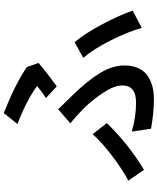

<svg xmlns="http://www.w3.org/2000/svg" viewBox="73 -894 853 1040"><g transform="rotate(-90 500.0 -374.5)"><path d="M551.8 -494.1 488.3 -552.7Q512.7 -567.4 553.7 -600.6Q475.6 -658.2 347.7 -707L407.2 -781.2Q564.5 -718.8 656.2 -656.2L678.7 -592.8Q620.1 -543 551.8 -494.1ZM322.3 16.6 306.6 -87.9Q384.8 -64.5 463.9 -64.5Q556.6 -64.5 556.6 -138.7Q556.6 -181.6 519.5 -238.8Q482.4 -295.9 435.5 -344.7Q398.4 -381.8 351.6 -420.9L427.7 -486.3Q455.1 -459 503.9 -408.2Q584 -326.2 624.5 -258.8Q665 -191.4 665 -127.9Q665 -82 648.9 -49.3Q632.8 -16.6 605.5 0.5Q578.1 17.6 547.9 24.9Q517.6 32.2 482.4 32.2Q412.1 32.2 322.3 16.6ZM961.9 -83 868.2 -33.2Q847.7 -108.4 801.3 -200.7Q754.9 -293 706.1 -350.6L791 -397.5Q837.9 -341.8 887.7 -248Q937.5 -154.3 961.9 -83ZM293 -299.8 352.5 -222.7Q239.3 -105.5 99.6 -21.5L41 -106.4Q103.5 -139.6 177.2 -195.8Q251 -252 293 -299.8Z"/></g></svg>

Font: Gen Shin Gothic Monospace Medium
Style: Regular
Weight: 500
Designer: [Source Han Sans]
Ryoko NISHIZUKA  (kana & ideographs); Paul D. Hunt (Latin, Greek & Cyrillic); Wenlong ZHANG  (bopomofo
Version: Version 1.002.20150607